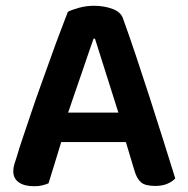

<svg xmlns="http://www.w3.org/2000/svg" viewBox="-20 -635 650 665"><path d="M416 -143H192Q181 -106 168.5 -66Q156 -26 148 0Q138 4 126.5 7Q115 10 98 10Q64 10 45 -3.5Q26 -17 26 -42Q26 -54 29.5 -65.5Q33 -77 38 -92Q46 -120 59.5 -159.5Q73 -199 88.5 -245.5Q104 -292 122 -341.5Q140 -391 156.5 -437.5Q173 -484 188.5 -524.5Q204 -565 215 -594Q228 -601 253.5 -608Q279 -615 305 -615Q340 -615 369 -604.5Q398 -594 406 -571Q426 -516 450 -444.5Q474 -373 498.5 -297Q523 -221 546 -148Q569 -75 587 -17Q577 -6 559.5 1.5Q542 9 518 9Q483 9 468.5 -3.5Q454 -16 446 -43ZM304 -501Q295 -476 284.5 -445Q274 -414 262.5 -380.5Q251 -347 239 -312.5Q227 -278 216 -245H390L309 -501Z"/></svg>

Font: Baloo Bhaina 2 SemiBold
Style: Regular
Weight: 600
Designer: Yesha Goshar, Manish Minz, Shuchita Grover and Ek Type
Foundry: Ek Type
Version: Version 1.640;hotconv 1.0.111;makeotfexe 2.5.65597; ttfautoh